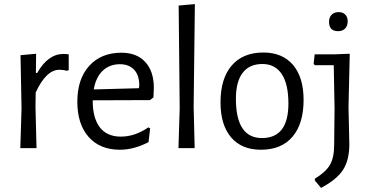

<svg xmlns="http://www.w3.org/2000/svg" viewBox="-20 -722 1809 936"><path d="M315 -457C305.7 -458.3 297 -459 289 -459C239 -459 196.3 -428 161 -366H155L156 -460L80 -453L85 -194L79 0H158L153 -201L154 -271C188 -345 226.7 -382 270 -382C282.7 -382 294.7 -380.3 306 -377L315 -380Z M432 -230V-233L711 -234L728 -247L730 -293C730 -347 716.2 -389.2 688.5 -419.5C660.8 -449.8 622 -465 572 -465C506 -465 453.7 -443.7 415 -401C376.3 -358.3 357 -300 357 -226C357 -153.3 375.3 -96.2 412 -54.5C448.7 -12.8 499.7 8 565 8C609.7 8 656 -4.3 704 -29L712 -96L703 -101C659.7 -71 615 -56 569 -56C523.7 -56 489.5 -71.2 466.5 -101.5C443.5 -131.8 432 -174.7 432 -230ZM480.5 -377C502.8 -398.3 531 -409 565 -409C593.7 -409 616.5 -400.2 633.5 -382.5C650.5 -364.8 659 -338.7 659 -304L657 -292L437 -286C443.7 -325.3 458.2 -355.7 480.5 -377Z M929 0 924 -201 930 -702 851 -695 856 -195 850 0Z M1408.5 -405.5C1374.2 -445.8 1326 -466 1264 -466C1197.3 -466 1145.8 -444.8 1109.5 -402.5C1073.2 -360.2 1055 -300.3 1055 -223C1055 -149.7 1072.2 -92.8 1106.5 -52.5C1140.8 -12.2 1189.3 8 1252 8C1318.7 8 1370 -13.2 1406 -55.5C1442 -97.8 1460 -157.7 1460 -235C1460 -308.3 1442.8 -365.2 1408.5 -405.5ZM1163 -367C1185 -395.7 1217 -410 1259 -410C1300.3 -410 1331.8 -393.7 1353.5 -361C1375.2 -328.3 1386 -280.3 1386 -217C1386 -105 1343 -49 1257 -49C1172.3 -49 1130 -113 1130 -241C1130 -296.3 1141 -338.3 1163 -367Z M1663 -651C1655 -659 1644.3 -663 1631 -663C1616.3 -663 1604.8 -658.7 1596.5 -650C1588.2 -641.3 1584 -630 1584 -616C1584 -585.3 1598.7 -570 1628 -570C1642.7 -570 1654.2 -574.3 1662.5 -583C1670.8 -591.7 1675 -603.7 1675 -619C1675 -632.3 1671 -643 1663 -651ZM1679 -201 1685 -458 1682 -460 1608 -457H1514L1509 -411L1515 -404H1607L1611 -194L1609 -15C1609 25.7 1602.2 57.8 1588.5 81.5C1574.8 105.2 1550.3 127.7 1515 149V158L1545 194C1595.7 167.3 1631.3 138.2 1652 106.5C1672.7 74.8 1683 33 1683 -19Z"/></svg>

Font: Alegreya Sans
Style: Regular
Weight: 400
Designer: Juan Pablo del Peral
Foundry: Huerta Tipografica
Version: Version 1.000;PS 001.000;hotconv 1.0.70;makeotf.lib2.5.58329